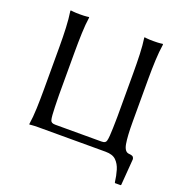

<svg xmlns="http://www.w3.org/2000/svg" viewBox="-146 -815 1036 1091"><g transform="rotate(20 372.0 -269.0)"><path d="M643.6 -212.4Q643.6 -125.5 651.4 -80.8Q659.2 -36.1 686 -34.2Q706.1 -32.7 711.7 -26.4Q717.3 -20 717.3 -11.7L705.1 146.5L702.6 149.4H668.9L666.5 146.5Q661.6 106.9 651.9 74.2Q642.1 41.5 621.1 20.8Q600.1 0 557.6 0H152.8Q126.5 0 111.8 1.5Q97.2 2.9 97.2 2.9L96.2 0Q103 -43.5 105 -98.1Q106.9 -152.8 106.9 -212.4V-471.7Q106.9 -531.2 104.5 -584.7Q102.1 -638.2 95.2 -683.6L97.2 -687Q97.2 -687 111.8 -685.3Q126.5 -683.6 152.8 -683.6Q180.2 -683.6 193.8 -685.3Q207.5 -687 207.5 -687L208.5 -683.6Q202.1 -641.1 200.2 -586.2Q198.2 -531.2 198.2 -471.7V-212.4Q198.2 -205.6 198.7 -185.3Q199.2 -165 199.7 -140.1Q200.2 -115.2 201.9 -93.5Q203.6 -71.8 206.5 -62.5Q208.5 -54.7 215.6 -50.5Q222.7 -46.4 236.3 -46.4H514.2Q528.8 -46.4 535.4 -50.5Q542 -54.7 543.9 -62.5Q546.9 -71.8 548.6 -93.5Q550.3 -115.2 550.8 -140.1Q551.3 -165 551.8 -185.3Q552.2 -205.6 552.2 -212.4V-471.7Q552.2 -531.2 550.3 -586.2Q548.3 -641.1 542 -683.6L543 -687Q543 -687 556.6 -685.3Q570.3 -683.6 597.7 -683.6Q625 -683.6 639.2 -685.3Q653.3 -687 653.3 -687L655.3 -683.6Q648.4 -638.2 646 -584.7Q643.6 -531.2 643.6 -471.7Z"/></g></svg>

Font: Kurinto Seri
Style: Regular
Weight: 400
Designer: Kurinto was developed by Clint Goss from a range of fonts that are compatible with the SIL Open Font License Version 1.1
Foundry: Clinton F. Goss
Version: Version 2.196; July 25, 2020